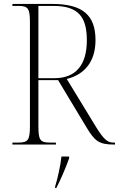

<svg xmlns="http://www.w3.org/2000/svg" viewBox="-20 -734 604 975"><path d="M43 0H264V-10H234C183 -10 175 -23 175 -95V-327H275L417 -91C460 -19 481 0 558 0H564V-10H556C529 -10 509 -21 466 -92L319 -333C404 -354 465 -416 465 -530C465 -656 401 -714 245 -714H43V-704H73C123 -704 132 -691 132 -620V-95C132 -23 123 -10 73 -10H43ZM257 -337H175V-704H251C380 -704 421 -646 421 -529C421 -401 362 -337 257 -337ZM260 213V221H266C287 180 313 121 331 70V61H292C287 110 273 169 260 213Z"/></svg>

Font: Noto Serif Display SemiCondensed ExtraLight
Style: Regular
Weight: 200
Width: 4
Designer: Monotype Design Team
Foundry: Monotype Imaging Inc.
Version: Version 2.009